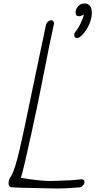

<svg xmlns="http://www.w3.org/2000/svg" viewBox="-20 -1073 578 1100"><path d="M34 -6Q29 -12 29 -23Q29 -44 44 -65Q65 -98 93 -219Q121 -340 159 -528Q162 -542 183 -643Q209 -763 244 -933Q247 -943 256 -950Q265 -957 273 -957Q287 -957 290 -940Q268 -844 227 -632Q203 -506 159.5 -307Q116 -108 100 -54Q207 -36 273 -36Q347 -38 381 -40Q415 -42 447 -46Q464 -46 464 -29Q464 -21 457 -12Q450 -3 440 0Q360 7 306 7Q182 5 116.5 3Q51 1 43.5 -0.5Q36 -2 34 -6ZM405 -873Q405 -881 411 -890Q428 -909 444 -943.5Q460 -978 460 -990Q453 -986 446.5 -983Q440 -980 433 -980Q413 -980 413 -1001Q413 -1020 427 -1036.5Q441 -1053 463 -1053Q506 -1053 506 -999Q506 -967 491 -933.5Q476 -900 455.5 -877.5Q435 -855 423 -855Q405 -855 405 -873Z"/></svg>

Font: Bad Script
Style: Regular
Weight: 400
Italic angle: -10°
Designer: Roman Shchyukin (Gaslight Type Foundry), Cyreal (Charset Expansion)
Foundry: Gaslight
Version: Version 2.000